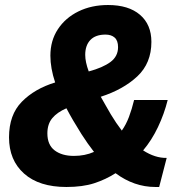

<svg xmlns="http://www.w3.org/2000/svg" viewBox="-20 -735 721 766"><path d="M245 11Q136 11 76 -42.5Q16 -96 16 -187Q16 -277 67 -329Q118 -381 200 -406Q181 -463 181 -513Q181 -573 211 -618.5Q241 -664 293 -689.5Q345 -715 411 -715Q493 -715 538.5 -676Q584 -637 584 -568Q584 -483 528 -430.5Q472 -378 382 -349Q391 -333 401 -315.5Q411 -298 422 -279Q443 -244 466 -214Q483 -238 494.5 -268.5Q506 -299 515 -336H649Q635 -280 610 -227.5Q585 -175 551 -135Q599 -104 645 -105L615 11H600Q515 11 441 -44Q402 -19 356 -4Q310 11 245 11ZM320 -516Q320 -488 334 -450Q390 -465 420.5 -487.5Q451 -510 451 -547Q451 -573 437.5 -585Q424 -597 401 -597Q361 -597 340.5 -575.5Q320 -554 320 -516ZM169 -203Q169 -157 198 -135Q227 -113 275 -113Q319 -113 355 -129Q330 -161 305 -200Q269 -257 245 -303Q208 -287 188.5 -263.5Q169 -240 169 -203Z"/></svg>

Font: Prodigy Sans
Style: Bold Italic
Weight: 700
Italic angle: -13°
Designer: Wei Huang
Foundry: Wei Huang
Version: Version 1.003; ttfautohint (v1.8.3)